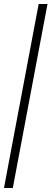

<svg xmlns="http://www.w3.org/2000/svg" viewBox="-20 -828 260 968"><path d="M0 120 175 -808H219.5L44.5 120Z"/></svg>

Font: Encode Sans Condensed ExLight
Style: Regular
Weight: 275
Width: 3
Designer: Multiple Designers
Foundry: Impallari Type
Version: Version 2.000